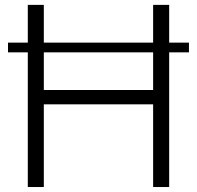

<svg xmlns="http://www.w3.org/2000/svg" viewBox="-20 -752 792 772"><path d="M739.7 -541.5H660.2V0H595.7V-332.5H156.2V0H91.8V-541.5H12.2V-580.6H91.8V-732.4H156.2V-580.6H595.7V-732.4H660.2V-580.6H739.7ZM156.2 -390.1H595.7V-541.5H156.2Z"/></svg>

Font: Kumbh Sans Light
Style: Regular
Weight: 300
Version: Version 1.004